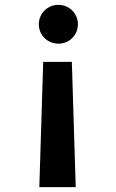

<svg xmlns="http://www.w3.org/2000/svg" viewBox="-20 -582 479 791"><path d="M140 -482C140 -437 176 -402 221 -402C265 -402 301 -437 301 -482C301 -527 265 -562 221 -562C176 -562 140 -527 140 -482ZM292 189 276 -327H158L142 189Z"/></svg>

Font: Matrixport Bold
Style: Regular
Weight: 600
Designer: Ninad Kale (Devanagari), Jonny Pinhorn (Latin)
Foundry: Indian Type Foundry
Version: Version 2.000;PS 1.0;hotconv 1.0.79;makeotf.lib2.5.61930; tt